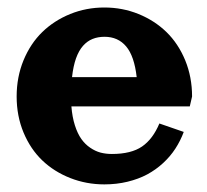

<svg xmlns="http://www.w3.org/2000/svg" viewBox="-20 -479 552 512"><path d="M170.4 -195.3Q172.6 -167 179.7 -144.8Q186.8 -122.6 196.9 -108.4Q207 -94.2 220.5 -85.1Q233.9 -75.9 248 -72.1Q262.2 -68.4 278.3 -68.4Q329.8 -68.4 358.8 -88.3Q387.7 -108.2 405 -149.7L470 -127.2Q461.2 -103.5 447.6 -82.6Q434.1 -61.8 415 -44.2Q396 -26.6 372.7 -14Q349.4 -1.5 320.1 5.6Q290.8 12.7 258.3 12.7Q210.2 12.7 167.4 -4.2Q124.5 -21 92.9 -51.1Q61.3 -81.3 42.8 -125.5Q24.4 -169.7 24.4 -221.7Q24.4 -273.7 42.8 -318.4Q61.3 -363 92.9 -393.7Q124.5 -424.3 167.4 -441.7Q210.2 -459 258.3 -459Q306.4 -459 349.2 -441.7Q392.1 -424.3 423.7 -393.7Q455.3 -363 473.8 -318.4Q492.2 -273.7 492.2 -221.7L486.1 -195.3ZM172.1 -273.4H344.5Q338.1 -329.6 316.4 -355.2Q294.7 -380.9 258.8 -380.9Q241 -380.9 226.8 -375.1Q212.6 -369.4 201.4 -356.8Q190.2 -344.2 182.7 -323.4Q175.3 -302.5 172.1 -273.4Z"/></svg>

Font: Orelega One
Style: Regular
Weight: 400
Version: Version 1.1 ; ttfautohint (v1.8.3)